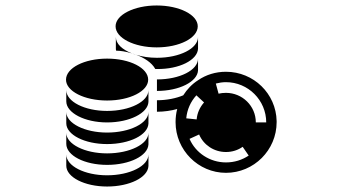

<svg xmlns="http://www.w3.org/2000/svg" viewBox="-20 -740 1240 701"><path d="M660 -308C663 -340 676 -369 697 -392L725 -366C710 -349 700 -328 698 -304ZM707 -249C723 -211 761 -185 805 -185C828 -185 849 -192 866 -204L888 -172C864 -156 836 -147 805 -147C746 -147 694 -182 672 -233ZM768 -435C780 -438 792 -440 805 -440C886 -440 952 -374 952 -293H914C914 -353 865 -401 805 -401C796 -401 786 -400 778 -398ZM221 -449C221 -407 288 -373 371 -373C454 -373 521 -407 521 -449C521 -492 454 -526 371 -526C288 -526 221 -492 221 -449ZM522 -411C522 -369 454 -335 371 -335C289 -335 222 -369 222 -411V-370C222 -328 289 -293 371 -293C453 -293 520 -327 522 -368ZM522 -331C522 -290 454 -256 371 -256C289 -256 222 -290 222 -331V-290C222 -248 289 -214 371 -214C453 -214 520 -247 522 -289ZM522 -255C522 -214 454 -180 371 -180C289 -180 222 -214 222 -255V-215C222 -172 289 -138 371 -138C453 -138 520 -171 522 -213ZM522 -176C522 -134 454 -100 371 -100C289 -100 222 -134 222 -176V-135C222 -93 289 -59 371 -59C453 -59 520 -92 522 -134ZM402 -644C402 -601 470 -567 552 -567C635 -567 702 -601 702 -644C702 -686 635 -720 552 -720C470 -720 402 -686 402 -644ZM703 -605C703 -563 636 -529 553 -529C525 -529 499 -533 477 -540C472 -542 467 -543 462 -545C426 -559 403 -580 403 -605V-564C403 -561 403 -558 404 -555C418 -555 440 -552 462 -545C467 -543 472 -541 477 -540C506 -529 534 -512 547 -488H553C635 -487 701 -521 703 -562C703 -585 703 -582 703 -605ZM553 -408C635 -408 701 -442 703 -483C703 -506 703 -503 703 -526C703 -484 636 -450 553 -450ZM621 -294C621 -192 704 -109 805 -109C907 -109 990 -192 990 -294V-298C988 -398 906 -478 805 -478C767 -478 732 -467 703 -447V-449C703 -449 703 -449 703 -447C681 -433 663 -414 649 -392C623 -381 589 -374 553 -374V-332C580 -332 605 -336 627 -342C623 -327 621 -311 621 -294Z"/></svg>

Font: CryptoKit_GRILLE 1.4
Style: Regular
Weight: 400
Monospace: yes
Designer: Oceane Juvin
Foundry: http://www.head-geneve.ch
Version: Version 1.004